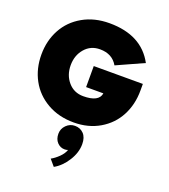

<svg xmlns="http://www.w3.org/2000/svg" viewBox="-174 -795 1094 1244"><g transform="rotate(20 373.0 -173.0)"><path d="M363.5 -376H702V-330.5Q702 -234 661.2 -156.5Q620.5 -79 543.2 -33.5Q466 12 365.5 12Q262 12 182.5 -33.5Q103 -79 61 -156.5Q19 -234 19 -330.5Q19 -426.5 61 -504Q103 -581.5 182.5 -626.8Q262 -672 365.5 -672Q587 -672 674 -510L488 -426Q450 -492 365.5 -492Q301.5 -492 261.2 -445.2Q221 -398.5 221 -330.5Q221 -262.5 261.2 -215.8Q301.5 -169 365.5 -169Q473 -169 482.5 -231H363.5ZM382.5 29.5Q419 29.5 442.8 54.2Q466.5 79 466.5 125.5Q466.5 184 430.2 241.2Q394 298.5 343.5 326.5L306.5 283Q332.5 269 358.2 243.8Q384 218.5 393 191.5Q385 196 369.5 196Q340.5 196 319.2 173.8Q298 151.5 298 114Q298 79.5 323 54.5Q348 29.5 382.5 29.5Z"/></g></svg>

Font: League Spartan Black
Style: Regular
Weight: 900
Foundry: The League of Moveable Type
Version: Version 2.002